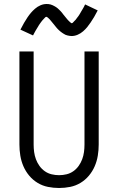

<svg xmlns="http://www.w3.org/2000/svg" viewBox="-20 -927 590 959"><path d="M275 12Q247 12 219.5 6.5Q192 1 168 -13.5Q144 -28 126 -49.5Q108 -71 97 -96.5Q86 -122 81.5 -149.5Q77 -177 77 -205V-670H148V-205Q148 -186 150.5 -167.5Q153 -149 159.5 -131.5Q166 -114 177 -98.5Q188 -83 203.5 -72Q219 -61 237.5 -56.5Q256 -52 275 -52Q294 -52 312.5 -56.5Q331 -61 346.5 -72Q362 -83 373 -98.5Q384 -114 390.5 -131.5Q397 -149 399.5 -167.5Q402 -186 402 -205V-670H473V-205Q473 -177 468.5 -149.5Q464 -122 453 -96.5Q442 -71 424 -49.5Q406 -28 382 -13.5Q358 1 330.5 6.5Q303 12 275 12ZM337 -747Q332 -747 327 -748Q322 -749 317 -750Q312 -751 307.5 -753Q303 -755 298.5 -758Q294 -761 290 -763.5Q286 -766 282 -769.5Q278 -773 274 -776.5Q270 -780 266.5 -784Q263 -788 260 -791.5Q257 -795 254 -799Q251 -803 247.5 -807Q244 -811 240.5 -815.5Q237 -820 233.5 -824Q230 -828 227 -831.5Q224 -835 219 -839Q214 -843 213 -843Q208 -843 205.5 -840Q203 -837 198.5 -832.5Q194 -828 192 -825.5Q190 -823 188 -820.5Q186 -818 183.5 -814.5Q181 -811 178.5 -807.5Q176 -804 173.5 -800Q171 -796 168.5 -791.5Q166 -787 163 -782.5Q160 -778 157 -772.5Q154 -767 151 -761.5Q148 -756 145 -750L82 -779Q91 -797 100 -812.5Q109 -828 117.5 -840.5Q126 -853 134.5 -863Q143 -873 155 -883.5Q167 -894 182 -900.5Q197 -907 213 -907Q218 -907 223 -906.5Q228 -906 233 -904.5Q238 -903 242.5 -901Q247 -899 251.5 -896.5Q256 -894 260 -891.5Q264 -889 268 -885.5Q272 -882 276 -878Q280 -874 283.5 -870.5Q287 -867 290 -863Q293 -859 296 -855Q299 -851 302.5 -847Q306 -843 309.5 -838.5Q313 -834 316.5 -830Q320 -826 323 -823Q326 -820 331 -815.5Q336 -811 337 -811Q342 -811 344.5 -814.5Q347 -818 351.5 -822Q356 -826 358 -828.5Q360 -831 362 -834Q364 -837 366.5 -840Q369 -843 371.5 -846.5Q374 -850 376.5 -854Q379 -858 381.5 -862.5Q384 -867 387 -872Q390 -877 393 -882Q396 -887 399 -892.5Q402 -898 405 -905L468 -875Q459 -857 450 -842Q441 -827 432.5 -814.5Q424 -802 415.5 -791.5Q407 -781 395 -770.5Q383 -760 368 -753.5Q353 -747 337 -747Z"/></svg>

Font: Lode
Style: Regular
Weight: 400
Monospace: yes
Designer: Belleve Invis
Foundry: Belleve Invis
Version: Version 29.2.0; ttfautohint (v1.8.3)